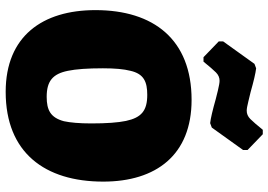

<svg xmlns="http://www.w3.org/2000/svg" viewBox="-158 -798 968 693"><g transform="rotate(90 326.5 -452.0)"><path d="M341 -659C123 -659 17 -522 17 -312C17 -121 111 12 312 12C532 12 636 -130 636 -340C636 -531 540 -659 341 -659ZM323 -499C380 -499 405 -478 417 -422C423 -393 426 -352 426 -297C426 -254 423 -221 418 -198C405 -150 378 -136 330 -136C273 -136 247 -158 236 -213C230 -242 227 -284 227 -339C227 -382 230 -415 236 -438C247 -487 276 -499 323 -499ZM522 -861 465 -916H449C432 -895 419 -880 410 -871C401 -862 391 -858 380 -858C373 -858 362 -860 346 -864C329 -868 318 -871 313 -872C274 -883 245 -890 227 -892L211 -886L130 -773V-757L187 -702H203C220 -723 233 -738 242 -747C251 -756 261 -760 272 -760C279 -760 290 -758 307 -754C323 -750 334 -747 339 -746C378 -735 407 -728 425 -726L441 -732L522 -845Z"/></g></svg>

Font: Luna Sans Black
Style: Regular
Weight: 900
Designer: Juan Pablo del Peral
Foundry: Huerta Tipografica
Version: Version 2.001; ttfautohint (v1.5)